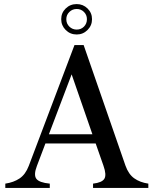

<svg xmlns="http://www.w3.org/2000/svg" viewBox="-20 -921 752 941"><path d="M6 0V-21Q47 -27 76 -46.5Q105 -66 121 -108L345 -700H390L595 -109Q610 -67 638 -47Q666 -27 707 -21V0H619H542H436V-21Q480 -26 491.5 -45Q503 -64 487 -109L445 -229L462 -218H192L208 -232L161 -108Q144 -64 158 -45Q172 -26 224 -21V0H100H94ZM203 -263H448L438 -248L323 -580H340L214 -248ZM280 -827Q280 -858 302 -879.5Q324 -901 356 -901Q387 -901 409 -879.5Q431 -858 431 -827Q431 -796 409 -774Q387 -752 356 -752Q324 -752 302 -774Q280 -796 280 -827ZM406 -827Q406 -848 391.5 -862.5Q377 -877 356 -877Q335 -877 320 -862.5Q305 -848 305 -827Q305 -805 320 -790.5Q335 -776 356 -776Q377 -776 391.5 -790.5Q406 -805 406 -827Z"/></svg>

Font: RL Madena Variable
Style: Regular
Weight: 400
Designer: I Kadek Wantara Putra
Foundry: Roughlines ID
Version: Version 1.000;Glyphs 3.1.2 (3151)